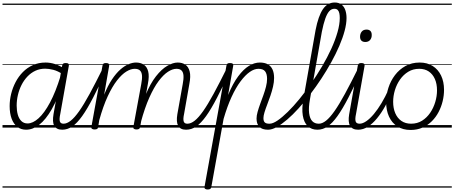

<svg xmlns="http://www.w3.org/2000/svg" viewBox="-20 -1018 3625 1532"><path d="M188 17Q148 17 118.5 -5.5Q89 -28 73 -70.5Q57 -113 57 -172Q57 -220 69 -269Q81 -318 104.5 -363Q128 -408 162.5 -443Q197 -478 242.5 -498.5Q288 -519 344 -519Q381 -519 418.5 -507Q456 -495 491 -472L483 -424Q441 -452 405 -461Q369 -470 340 -470Q298 -470 262.5 -453.5Q227 -437 199 -407.5Q171 -378 152 -340.5Q133 -303 123 -260.5Q113 -218 113 -175Q113 -135 122 -103Q131 -71 150.5 -52Q170 -33 200 -33Q242 -33 288 -74.5Q334 -116 379 -200Q424 -284 463 -411L482 -360Q441 -230 393 -146.5Q345 -63 293.5 -23Q242 17 188 17ZM477 17Q453 17 437.5 9Q422 1 413 -14.5Q404 -30 403 -53.5Q402 -77 407 -107L476 -495Q478 -506 484.5 -510.5Q491 -515 505 -515Q520 -515 526 -509Q532 -503 529 -492L461 -109Q452 -68 457.5 -49.5Q463 -31 487 -31Q497 -31 501.5 -23.5Q506 -16 505 -7Q504 2 497 9.5Q490 17 477 17ZM0 469H622V479H0ZM0 -20H622V0H0ZM0 -505H622V-500H0ZM0 -989H622V-979H0Z M476 17Q465 17 460 9.5Q455 2 456 -7Q457 -16 464.5 -23.5Q472 -31 487 -31Q514 -31 544.5 -55Q575 -79 612 -131.5Q649 -184 695.5 -269.5Q742 -355 802 -476Q806 -487 815 -487Q824 -487 830.5 -480.5Q837 -474 832 -463Q771 -332 723.5 -240Q676 -148 635.5 -91.5Q595 -35 557 -9Q519 17 476 17ZM622 469V479ZM622 -20V0ZM622 -505V-500ZM622 -989V-979Z M1464 17Q1441 17 1425.5 9Q1410 1 1401.5 -14.5Q1393 -30 1391.5 -53Q1390 -76 1395 -106L1438 -347Q1446 -388 1444 -415Q1442 -442 1428.5 -455.5Q1415 -469 1388 -469Q1357 -469 1320.5 -445.5Q1284 -422 1246 -371.5Q1208 -321 1171.5 -239.5Q1135 -158 1104 -43L1081 -42Q1105 -170 1142 -260.5Q1179 -351 1224 -408.5Q1269 -466 1314.5 -492.5Q1360 -519 1398 -519Q1434 -519 1459 -502Q1484 -485 1493.5 -447.5Q1503 -410 1491 -349L1449 -110Q1440 -69 1445.5 -50Q1451 -31 1474 -31Q1484 -31 1488.5 -23.5Q1493 -16 1492 -7Q1491 2 1484 9.5Q1477 17 1464 17ZM734 15Q722 15 714.5 10Q707 5 709 -5L798 -495Q800 -506 806 -510.5Q812 -515 825 -515Q841 -515 847 -509.5Q853 -504 851 -493L811 -262Q840 -334 873 -383.5Q906 -433 940 -463Q974 -493 1006 -506Q1038 -519 1065 -519Q1102 -519 1127.5 -502Q1153 -485 1162.5 -447.5Q1172 -410 1160 -349L1098 -4Q1096 6 1089.5 10.5Q1083 15 1069 15Q1056 15 1049 10Q1042 5 1044 -5L1107 -347Q1115 -388 1113 -415Q1111 -442 1097 -455.5Q1083 -469 1055 -469Q1024 -469 988 -447Q952 -425 914 -376.5Q876 -328 839.5 -249.5Q803 -171 772 -59L763 -4Q762 6 755.5 10.5Q749 15 734 15ZM622 469H1611V479H622ZM622 -20H1611V0H622ZM622 -505H1611V-500H622ZM622 -989H1611V-979H622Z M1465 17Q1454 17 1449 9.5Q1444 2 1445 -7Q1446 -16 1453.5 -23.5Q1461 -31 1476 -31Q1503 -31 1533.5 -55Q1564 -79 1601 -131.5Q1638 -184 1684.5 -269.5Q1731 -355 1791 -476Q1795 -487 1804 -487Q1813 -487 1819.5 -480.5Q1826 -474 1821 -463Q1760 -332 1712.5 -240Q1665 -148 1624.5 -91.5Q1584 -35 1546 -9Q1508 17 1465 17ZM1611 469V479ZM1611 -20V0ZM1611 -505V-500ZM1611 -989V-979Z M1636 494Q1623 494 1616.5 488.5Q1610 483 1612 472L1787 -495Q1789 -506 1795 -510.5Q1801 -515 1815 -515Q1830 -515 1836.5 -510Q1843 -505 1841 -494L1800 -260Q1838 -352 1880.5 -409Q1923 -466 1966.5 -492.5Q2010 -519 2053 -519Q2091 -519 2116 -505.5Q2141 -492 2154 -464.5Q2167 -437 2167 -396Q2167 -363 2158.5 -326.5Q2150 -290 2137.5 -253.5Q2125 -217 2112 -183.5Q2099 -150 2090.5 -122Q2082 -94 2082 -76Q2082 -51 2093 -41Q2104 -31 2128 -31Q2137 -31 2141 -23.5Q2145 -16 2144 -7Q2143 2 2136.5 9.5Q2130 17 2118 17Q2072 17 2049.5 -6Q2027 -29 2027 -72Q2027 -95 2035.5 -125.5Q2044 -156 2056.5 -190Q2069 -224 2081.5 -258.5Q2094 -293 2102.5 -326.5Q2111 -360 2111 -389Q2111 -428 2095.5 -448.5Q2080 -469 2042 -469Q2009 -469 1973 -444Q1937 -419 1899.5 -369Q1862 -319 1827.5 -244Q1793 -169 1764 -69L1666 475Q1664 485 1657.5 489.5Q1651 494 1636 494ZM1611 469H2265V479H1611ZM1611 -20H2265V0H1611ZM1611 -505H2265V-500H1611ZM1611 -989H2265V-979H1611Z M2120 17Q2107 17 2102.5 9.5Q2098 2 2100 -7Q2102 -16 2110 -23.5Q2118 -31 2131 -31Q2157 -31 2194 -56Q2231 -81 2276 -125Q2321 -169 2368.5 -227Q2416 -285 2462.5 -352Q2509 -419 2550.5 -489.5Q2592 -560 2623.5 -629Q2655 -698 2673 -761Q2691 -824 2691 -874Q2691 -887 2699.5 -893.5Q2708 -900 2718.5 -900Q2729 -900 2737 -893.5Q2745 -887 2745 -874Q2745 -829 2730 -772.5Q2715 -716 2687.5 -652Q2660 -588 2623.5 -522Q2587 -456 2544 -390.5Q2501 -325 2455 -265Q2409 -205 2362.5 -153.5Q2316 -102 2271.5 -64Q2227 -26 2188.5 -4.5Q2150 17 2120 17ZM2265 469V479ZM2265 -20V0ZM2265 -505V-500ZM2265 -989V-979Z M2512 17Q2465 17 2435 -12Q2405 -41 2396 -96.5Q2387 -152 2401 -229L2498 -778Q2520 -891 2556.5 -944.5Q2593 -998 2651 -998Q2684 -998 2705 -981.5Q2726 -965 2735.5 -937Q2745 -909 2745 -875Q2745 -862 2737 -856Q2729 -850 2718.5 -850Q2708 -850 2699.5 -856Q2691 -862 2691 -875Q2691 -896 2687.5 -912.5Q2684 -929 2674.5 -938.5Q2665 -948 2648 -948Q2625 -948 2607.5 -929Q2590 -910 2575.5 -869.5Q2561 -829 2548 -764L2453 -225Q2441 -158 2446.5 -115Q2452 -72 2471.5 -51.5Q2491 -31 2523 -31Q2533 -31 2538 -23.5Q2543 -16 2542 -7Q2541 2 2533 9.5Q2525 17 2512 17ZM2265 469H2659V479H2265ZM2265 -20H2659V0H2265ZM2265 -505H2659V-500H2265ZM2265 -989H2659V-979H2265Z M2513 17Q2502 17 2497 9.5Q2492 2 2493 -7Q2494 -16 2501.5 -23.5Q2509 -31 2524 -31Q2551 -31 2581.5 -55Q2612 -79 2649 -131.5Q2686 -184 2732.5 -269.5Q2779 -355 2839 -476Q2843 -487 2852 -487Q2861 -487 2867.5 -480.5Q2874 -474 2869 -463Q2808 -332 2760.5 -240Q2713 -148 2672.5 -91.5Q2632 -35 2594 -9Q2556 17 2513 17ZM2659 469V479ZM2659 -20V0ZM2659 -505V-500ZM2659 -989V-979Z M2838 17Q2814 17 2798 9Q2782 1 2773 -14.5Q2764 -30 2762.5 -53Q2761 -76 2766 -106L2835 -495Q2837 -506 2843.5 -510.5Q2850 -515 2863 -515Q2878 -515 2884.5 -509.5Q2891 -504 2889 -493L2821 -110Q2812 -69 2817.5 -50Q2823 -31 2849 -31Q2859 -31 2863.5 -23.5Q2868 -16 2866.5 -7Q2865 2 2858 9.5Q2851 17 2838 17ZM2895 -683Q2875 -683 2864 -693.5Q2853 -704 2853 -725Q2853 -749 2866 -765.5Q2879 -782 2905 -782Q2924 -782 2935 -771.5Q2946 -761 2946 -740Q2947 -716 2933.5 -699.5Q2920 -683 2895 -683ZM2659 469H2984V479H2659ZM2659 -20H2984V0H2659ZM2659 -505H2984V-500H2659ZM2659 -989H2984V-979H2659Z M2838 17Q2827 17 2822 9.5Q2817 2 2818 -7Q2819 -16 2826.5 -23.5Q2834 -31 2849 -31Q2874 -31 2903.5 -51.5Q2933 -72 2963.5 -108.5Q2994 -145 3024 -195Q3054 -245 3081 -305Q3086 -314 3094 -314Q3102 -314 3108.5 -308Q3115 -302 3111 -292Q3085 -228 3054 -172Q3023 -116 2988 -73.5Q2953 -31 2915.5 -7Q2878 17 2838 17ZM2984 469V479ZM2984 -20V0ZM2984 -505V-500ZM2984 -989V-979Z M3256 19Q3195 19 3151 -9Q3107 -37 3084 -87.5Q3061 -138 3061 -204Q3061 -261 3079 -317Q3097 -373 3131.5 -418.5Q3166 -464 3215.5 -491.5Q3265 -519 3329 -519Q3389 -519 3432.5 -491.5Q3476 -464 3499.5 -415Q3523 -366 3523 -301Q3523 -256 3512 -210.5Q3501 -165 3479.5 -124Q3458 -83 3426 -51Q3394 -19 3351.5 0Q3309 19 3256 19ZM3260 -31Q3310 -31 3348 -55Q3386 -79 3412.5 -118Q3439 -157 3453 -204Q3467 -251 3467 -297Q3467 -349 3450 -387.5Q3433 -426 3401.5 -447.5Q3370 -469 3325 -469Q3276 -469 3237.5 -445.5Q3199 -422 3172 -383.5Q3145 -345 3131 -298.5Q3117 -252 3117 -206Q3117 -154 3134 -114.5Q3151 -75 3183 -53Q3215 -31 3260 -31ZM2984 469H3585V479H2984ZM2984 -20H3585V0H2984ZM2984 -505H3585V-500H2984ZM2984 -989H3585V-979H2984Z"/></svg>

Font: Playwrite DE VA Guides
Style: Regular
Weight: 400
Designer: Veronika Burian, José Scaglione
Foundry: TypeTogether
Version: Version 1.003